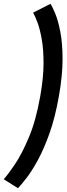

<svg xmlns="http://www.w3.org/2000/svg" viewBox="-74 -779 351 1009"><path d="M20.5 210 -54.5 163Q-34 140.5 3 86.5Q40 32.5 77.5 -56.5Q115 -145.5 137.5 -273.5Q154.5 -369.5 154.8 -444Q155 -518.5 145.5 -572.2Q136 -626 123 -660.8Q110 -695.5 100 -712.5L191.5 -759Q201.5 -743.5 216.5 -707.2Q231.5 -671 243 -612Q254.5 -553 254.8 -468.8Q255 -384.5 235.5 -273.5Q216 -162 186.2 -78.5Q156.5 5 124.2 63.8Q92 122.5 64 158.2Q36 194 20.5 210Z"/></svg>

Font: Anybody Medium
Style: Italic
Weight: 500
Italic angle: -10°
Designer: Tyler Finck
Foundry: Etcetera Type Company
Version: Version 1.010; ttfautohint (v1.8.3) -l 8 -r 50 -G 200 -x 14 